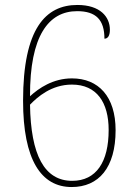

<svg xmlns="http://www.w3.org/2000/svg" viewBox="-20 -744 550 774"><path d="M269 10C378 10 446 -68 446 -219C446 -355 377 -428 270 -428C194 -428 137 -389 101 -356C100 -600 176 -699 291 -699C367 -699 401 -664 401 -588C414 -588 423 -599 423 -624C423 -676 384 -724 292 -724C164 -724 73 -629 73 -338C73 -99 146 10 269 10ZM271 -15C159 -15 104 -119 101 -322C131 -353 187 -403 270 -403C370 -403 418 -331 418 -220C418 -91 368 -15 271 -15Z"/></svg>

Font: Noto Serif Armenian SemiCondensed Thin
Style: Regular
Weight: 100
Width: 4
Designer: Monotype Design Team
Foundry: Monotype Imaging Inc.
Version: Version 2.008